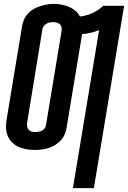

<svg xmlns="http://www.w3.org/2000/svg" viewBox="-20 -765 660 990"><path d="M356 205 491 -610Q470 -601 448 -596Q426 -591 403 -589Q403 -589 403 -588.5Q403 -588 403 -587L323 -104Q320 -87 312.5 -70Q305 -53 292 -39.5Q279 -26 263 -16.5Q247 -7 229.5 -1.5Q212 4 194.5 6Q177 8 159 8Q138 8 116.5 4.5Q95 1 76 -7.5Q57 -16 42.5 -30.5Q28 -45 20 -64Q12 -83 11 -104.5Q10 -126 14 -148L94 -631Q97 -649 104.5 -665.5Q112 -682 125 -696Q138 -710 154.5 -719Q171 -728 188.5 -733.5Q206 -739 223.5 -742Q241 -745 259 -745Q279 -745 299 -741Q319 -737 336.5 -729.5Q354 -722 368.5 -709.5Q383 -697 392 -680Q424 -683 455.5 -697Q487 -711 512 -735H620L464 205ZM161 -84Q170 -84 179 -85.5Q188 -87 196 -91Q204 -95 210 -102.5Q216 -110 217 -119L297 -602Q299 -612 297.5 -622Q296 -632 290 -638.5Q284 -645 274.5 -648Q265 -651 255 -651Q246 -651 237.5 -649.5Q229 -648 221 -643.5Q213 -639 207 -632Q201 -625 199 -616L120 -133Q118 -123 119.5 -113.5Q121 -104 127 -97Q133 -90 142 -87Q151 -84 161 -84Z"/></svg>

Font: Iosevka Curly SmBdEx
Style: Italic
Weight: 600
Width: 7
Italic angle: -9°
Monospace: yes
Designer: Belleve Invis
Foundry: Belleve Invis
Version: Version 11.1.0; ttfautohint (v1.8.3)